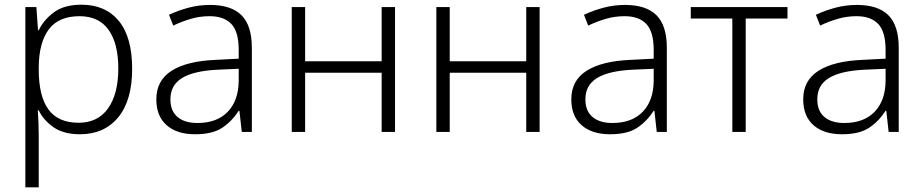

<svg xmlns="http://www.w3.org/2000/svg" viewBox="-20 -562 3931 818"><path d="M327 -542Q429 -542 486 -473Q543 -404 543 -269Q543 -134 483.5 -62Q424 10 321 10Q251 10 208 -20Q165 -50 145 -92H141Q143 -67 144 -37.5Q145 -8 145 17V236H88V-532H135L142 -433H145Q165 -476 209 -509Q253 -542 327 -542ZM319 -493Q230 -493 188 -437Q146 -381 145 -276V-266Q145 -152 186.5 -95.5Q228 -39 315 -39Q397 -39 440.5 -100.5Q484 -162 484 -270Q484 -377 442.5 -435Q401 -493 319 -493Z M875 -541Q965 -541 1009 -497Q1053 -453 1053 -358V0H1010L1000 -90H997Q968 -45 926.5 -17.5Q885 10 811 10Q734 10 690 -28.5Q646 -67 646 -139Q646 -219 711 -260.5Q776 -302 900 -307L997 -312V-349Q997 -427 965.5 -460Q934 -493 873 -493Q832 -493 794 -482Q756 -471 718 -453L700 -499Q738 -517 782.5 -529Q827 -541 875 -541ZM907 -265Q805 -260 755.5 -229.5Q706 -199 706 -139Q706 -89 736.5 -63.5Q767 -38 821 -38Q904 -38 950 -85.5Q996 -133 997 -217V-269Z M1280 -532V-301H1606V-532H1663V0H1606V-252H1280V0H1223V-532Z M1896 -532V-301H2222V-532H2279V0H2222V-252H1896V0H1839V-532Z M2643 -541Q2733 -541 2777 -497Q2821 -453 2821 -358V0H2778L2768 -90H2765Q2736 -45 2694.5 -17.5Q2653 10 2579 10Q2502 10 2458 -28.5Q2414 -67 2414 -139Q2414 -219 2479 -260.5Q2544 -302 2668 -307L2765 -312V-349Q2765 -427 2733.5 -460Q2702 -493 2641 -493Q2600 -493 2562 -482Q2524 -471 2486 -453L2468 -499Q2506 -517 2550.5 -529Q2595 -541 2643 -541ZM2675 -265Q2573 -260 2523.5 -229.5Q2474 -199 2474 -139Q2474 -89 2504.5 -63.5Q2535 -38 2589 -38Q2672 -38 2718 -85.5Q2764 -133 2765 -217V-269Z M3335 -483H3157V0H3100V-483H2923V-532H3335Z M3631 -541Q3721 -541 3765 -497Q3809 -453 3809 -358V0H3766L3756 -90H3753Q3724 -45 3682.5 -17.5Q3641 10 3567 10Q3490 10 3446 -28.5Q3402 -67 3402 -139Q3402 -219 3467 -260.5Q3532 -302 3656 -307L3753 -312V-349Q3753 -427 3721.5 -460Q3690 -493 3629 -493Q3588 -493 3550 -482Q3512 -471 3474 -453L3456 -499Q3494 -517 3538.5 -529Q3583 -541 3631 -541ZM3663 -265Q3561 -260 3511.5 -229.5Q3462 -199 3462 -139Q3462 -89 3492.5 -63.5Q3523 -38 3577 -38Q3660 -38 3706 -85.5Q3752 -133 3753 -217V-269Z"/></svg>

Font: Noto Sans Light
Style: Regular
Weight: 300
Designer: Monotype Design Team
Foundry: Monotype Imaging Inc.
Version: Version 2.007